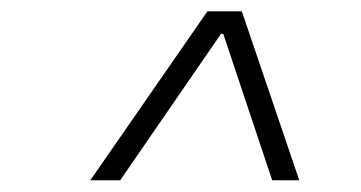

<svg xmlns="http://www.w3.org/2000/svg" viewBox="-20 -713 626 333"><path d="M136.7 -400.4 339.8 -693.4H399.4L499 -400.4H452.1L367.2 -654.3H363.3L188.5 -400.4Z"/></svg>

Font: CaskaydiaCove NFP ExtraLight
Style: Italic
Weight: 200
Italic angle: -10°
Designer: Aaron Bell
Foundry: Saja Typeworks
Version: Version 2111.001; VTT 6.35;Nerd Fonts 3.1.1